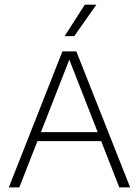

<svg xmlns="http://www.w3.org/2000/svg" viewBox="-20 -820 608 840"><path d="M18.5 0 253 -595H314L549.5 0H502L278 -572.5H288.5L64.5 0ZM128.5 -202.5 140.5 -242H427L438 -202.5ZM263 -662 351 -799.5H401.5L305 -662Z"/></svg>

Font: Encode Sans SC ExtraLight
Style: Regular
Weight: 250
Designer: Multiple Designers
Foundry: Impallari Type
Version: Version 3.002